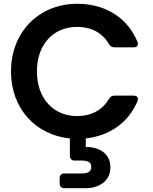

<svg xmlns="http://www.w3.org/2000/svg" viewBox="-20 -728 807 1014"><path d="M388 -708C187 -708 38 -560 38 -351C38 -155 168 -15 349 3V95C349 111 359 120 375 120H411C444 120 462 129 462 153C462 179 444 188 411 188H321C304 188 295 197 295 213V240C295 257 304 266 321 266H432C502 266 563 229 563 156C563 80 501 48 433 48V3C560 -11 659 -81 706 -194C713 -212 704 -223 686 -223H585C571 -223 562 -217 555 -205C520 -146 462 -115 387 -115C264 -115 175 -206 175 -351C175 -496 264 -586 387 -586C462 -586 520 -555 555 -496C562 -484 571 -478 585 -478H686C704 -478 713 -490 706 -507C654 -634 537 -708 388 -708Z"/></svg>

Font: Arvore Sans SemiBold
Style: Regular
Weight: 600
Designer: Jonny Pinhorn (Latin) Dan Schunck (customization for Arvore)
Version: Version 1.000;Glyphs 3.3 (3305)